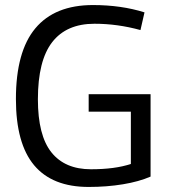

<svg xmlns="http://www.w3.org/2000/svg" viewBox="-20 -730 672 760"><path d="M43 -338Q43 -526 120 -618Q197 -710 348 -710Q460 -710 552 -681L536 -611Q445 -636 354 -636Q243 -636 186.5 -563Q130 -490 130 -337Q130 -194 183.5 -127Q237 -60 340 -60Q435 -60 498 -81V-288H331V-357H576V-31Q530 -11 466.5 -0.5Q403 10 331 10Q187 10 115 -76Q43 -162 43 -338Z"/></svg>

Font: Georama
Style: Regular
Weight: 400
Designer: Jean-Baptiste Levee
Foundry: Production Type
Version: Version 1.000